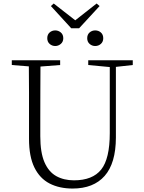

<svg xmlns="http://www.w3.org/2000/svg" viewBox="-20 -1070 828 1105"><path d="M481.9 -850.1Q481.9 -871.1 495.6 -883.1Q509.3 -895 527.8 -895Q546.9 -895 560.5 -883.1Q574.2 -871.1 574.2 -850.1Q574.2 -829.6 560.5 -817.4Q546.9 -805.2 527.8 -805.2Q509.3 -805.2 495.6 -817.4Q481.9 -829.6 481.9 -850.1ZM435.1 -907.2H390.1L272.9 -1035.2L289.1 -1049.8L413.1 -953.1L536.1 -1049.8L553.2 -1035.2ZM297.9 -805.2Q279.3 -805.2 265.6 -817.4Q252 -829.6 252 -850.1Q252 -871.1 265.6 -883.1Q279.3 -895 297.9 -895Q315.9 -895 330.1 -883.1Q344.2 -871.1 344.2 -850.1Q344.2 -829.6 330.1 -817.4Q315.9 -805.2 297.9 -805.2ZM744.1 -723.1V-695.8L647 -685.1V-277.8Q646.5 -130.4 582.3 -57.6Q518.1 15.1 397.9 15.1Q321.8 15.1 265.4 -13.9Q209 -43 178 -106Q147 -168.9 147 -271V-387.2Q147 -462.9 147 -538.3Q147 -613.8 146 -688L47.9 -695.8V-723.1H326.2V-695.8L212.9 -687Q212.4 -613.3 212.2 -538.3Q211.9 -463.4 211.9 -387.2V-286.1Q211.9 -192.4 235.8 -136.7Q259.8 -81.1 303.5 -56.6Q347.2 -32.2 405.8 -32.2Q512.7 -32.2 562.3 -94.2Q611.8 -156.2 611.8 -304.2V-684.1L487.8 -695.8V-723.1Z"/></svg>

Font: Source Han Serif CN ExtraLight
Style: Regular
Weight: 250
Designer: Ryoko NISHIZUKA  (kana & ideographs); Frank Grießhammer (Latin, Greek & Cyrillic); Wenlong ZHANG  (bopomofo); Sandoll Co
Foundry: Adobe Systems Incorporated
Version: Version 1.001;PS 1.001;hotconv 16.6.54;makeotf.lib2.5.65590